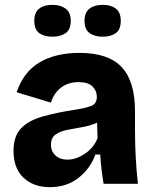

<svg xmlns="http://www.w3.org/2000/svg" viewBox="-20 -761 636 795"><path d="M186 14Q119 14 77.5 -25Q36 -64 36 -136Q36 -197 67 -229.5Q98 -262 156 -278.5Q214 -295 293 -307Q337 -314 359 -323Q381 -332 381 -360Q381 -385 363 -403Q345 -421 305 -421Q263 -421 233 -398.5Q203 -376 191 -336L49 -379Q77 -463 143.5 -502.5Q210 -542 309 -542Q428 -542 483.5 -483.5Q539 -425 539 -300V-219Q539 -110 551 0H409Q405 -23 401 -55Q397 -87 395 -121H375Q354 -63 305 -24.5Q256 14 186 14ZM259 -100Q295 -100 331.5 -124.5Q368 -149 384 -189L382 -253Q353 -240 320 -234.5Q287 -229 257.5 -223Q228 -217 209.5 -203.5Q191 -190 191 -162Q191 -134 210 -117Q229 -100 259 -100ZM406 -609Q372 -609 351 -624Q330 -639 330 -675Q330 -710 351 -725.5Q372 -741 406 -741Q439 -741 459.5 -725.5Q480 -710 480 -675Q480 -638 459 -623.5Q438 -609 406 -609ZM197 -609Q164 -609 143 -623.5Q122 -638 122 -675Q122 -710 142.5 -725.5Q163 -741 197 -741Q230 -741 251.5 -725.5Q273 -710 273 -675Q273 -639 252 -624Q231 -609 197 -609Z"/></svg>

Font: Bricolage Grotesque 12pt ExtraBold
Style: Regular
Weight: 800
Designer: Mathieu Triay
Foundry: Atelier Triay
Version: Version 1.001; ttfautohint (v1.8.4.7-5d5b);gftools[0.9.33.de